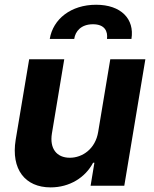

<svg xmlns="http://www.w3.org/2000/svg" viewBox="-20 -801 662 828"><path d="M403.4 -232.2C391.7 -159.1 335.6 -120.7 281.2 -120.7C223.7 -120.7 193.5 -160.9 203.8 -225.1L257.1 -545.5H105.8L47.6 -198.2C27 -70.7 88.4 7.1 198.2 7.1C280.2 7.1 347.7 -35.2 381.4 -99.1H387.1L370.7 0H516L606.9 -545.5H455.6ZM194.6 -633.2H300.1C304.7 -665.8 329.5 -696.4 381 -696.4C431.5 -696.4 445.7 -666.2 441.4 -633.2H546.9C560.7 -719.1 502.1 -780.5 394.5 -780.5C286.2 -780.5 208.8 -719.1 194.6 -633.2Z"/></svg>

Font: Magic Ui Pro
Style: Bold Italic
Weight: 700
Italic angle: -9.39999°
Designer: Stefan Endress, Andreas Faust
Version: Version 1.000;FEAKit 1.0